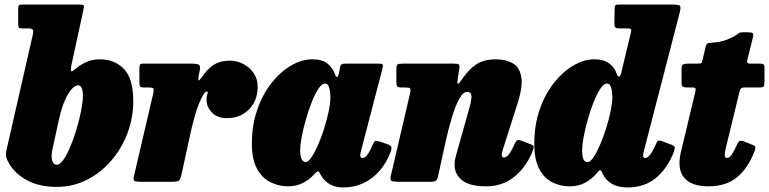

<svg xmlns="http://www.w3.org/2000/svg" viewBox="-20 -800 3384 845"><path d="M10 -146 124 -645.5Q128 -662 124.8 -668.5Q121.5 -675 103 -675H76.5Q65.5 -675 62.8 -679Q60 -683 60 -694.5V-759.5Q60 -772.5 63 -776.2Q66 -780 78.5 -780H329Q345.5 -780 348.2 -776.2Q351 -772.5 347 -756.5L294 -512Q290.5 -495 293 -488.5Q295.5 -482 309 -494.5Q326.5 -510.5 355 -524.8Q383.5 -539 419.5 -539Q484 -539 525.2 -496.8Q566.5 -454.5 566.5 -355Q566.5 -281 540.8 -213.2Q515 -145.5 469 -92.2Q423 -39 361.8 -8.2Q300.5 22.5 230 22.5Q151.5 22.5 98.2 -7Q45 -36.5 19.5 -81Q9 -99 6.8 -111Q4.5 -123 10 -146ZM207.5 -106Q210.5 -75 231 -75Q244 -75 259.5 -97.5Q275 -120 290 -155.8Q305 -191.5 317.2 -232.8Q329.5 -274 337 -312.5Q344.5 -351 345 -377.5Q345 -424.5 323.5 -424.5Q303.5 -424.5 279.5 -385.8Q255.5 -347 238.5 -270L210.5 -141.5Q206 -121.5 207.5 -106Z M610.5 -520H827Q846 -520 854.5 -515.5Q863 -511 859.5 -492L855 -469Q851.5 -451.5 853.5 -447Q855.5 -442.5 867.5 -459.5Q895.5 -500.5 923.8 -516.8Q952 -533 992.5 -533Q1022.5 -533 1050.2 -518.8Q1078 -504.5 1096 -478.8Q1114 -453 1114 -419Q1114 -357.5 1076 -318.8Q1038 -280 978.5 -280Q935.5 -280 911.8 -306Q888 -332 889 -362.5Q889 -375 891.5 -381.2Q894 -387.5 894 -392.5Q894 -397.5 889.5 -397.5Q878.5 -397.5 857.2 -347.5Q836 -297.5 814 -193.5L779.5 -35Q775 -15.5 769.8 -7.8Q764.5 0 740.5 0H598.5Q577 0 571.2 -4.2Q565.5 -8.5 569.5 -25L654 -387Q658 -405 655.2 -410Q652.5 -415 634.5 -415H614Q599 -415 596.2 -419.8Q593.5 -424.5 593.5 -441V-499.5Q593.5 -511 596.2 -515.5Q599 -520 610.5 -520Z M1697 -126Q1668 -54 1613.8 -14.5Q1559.5 25 1489.5 25Q1456 25 1431.5 10.8Q1407 -3.5 1395 -24.5Q1388.5 -36 1386.5 -39.5Q1381 -48 1376.2 -45.2Q1371.5 -42.5 1360.5 -30.5Q1340 -8 1311.5 6Q1283 20 1247 20Q1207 20 1170.8 2.2Q1134.5 -15.5 1111.5 -56.5Q1088.5 -97.5 1088.5 -167.5Q1088.5 -250 1112.5 -318.2Q1136.5 -386.5 1175.8 -435.8Q1215 -485 1261.8 -512Q1308.5 -539 1354.5 -539Q1398 -539 1421.2 -520.2Q1444.5 -501.5 1454.5 -473.5Q1457.5 -462 1462.8 -461Q1468 -460 1472.5 -482L1476.5 -504Q1478.5 -513 1482.8 -516.5Q1487 -520 1500 -520H1644Q1662 -520 1664.2 -515.5Q1666.5 -511 1663 -497L1569.5 -138.5Q1568.5 -134 1567 -127Q1565.5 -120 1565.5 -116Q1565.5 -104.5 1575.5 -104.5Q1584 -104.5 1594.5 -116Q1605 -127.5 1620 -163Q1626.5 -177.5 1631.2 -179.5Q1636 -181.5 1653 -176.5L1687.5 -164.5Q1700.5 -159.5 1702.5 -152.5Q1704.5 -145.5 1697 -126ZM1434 -370Q1434 -395 1428.8 -413.8Q1423.5 -432.5 1411 -432.5Q1396.5 -432.5 1381.2 -409.5Q1366 -386.5 1351.8 -350.2Q1337.5 -314 1326 -273.5Q1314.5 -233 1307.8 -197.2Q1301 -161.5 1301 -140Q1301 -87 1326 -87Q1337 -87 1351.2 -108.2Q1365.5 -129.5 1380 -163Q1394.5 -196.5 1406.8 -235.2Q1419 -274 1426.5 -309.8Q1434 -345.5 1434 -370Z M1752 -520H1977.5Q1996.5 -520 2000.2 -515.8Q2004 -511.5 2001 -495L1995 -456.5Q1991 -432.5 1994.8 -431Q1998.5 -429.5 2011 -448Q2043 -495 2076.5 -517Q2110 -539 2163 -539Q2205 -539 2235.5 -522.2Q2266 -505.5 2274 -462.5Q2282 -419.5 2256.5 -341L2192.5 -140Q2188.5 -127 2188.5 -118.5Q2188.5 -107 2198 -107Q2208 -107 2218.8 -119.5Q2229.5 -132 2243.5 -164Q2250 -178 2254.8 -181.8Q2259.5 -185.5 2271.5 -182L2315.5 -165Q2329.5 -160 2328.8 -152.5Q2328 -145 2320 -125Q2292 -60 2241 -20Q2190 20 2120 20Q2045 20 2012.8 -7.5Q1980.5 -35 1980.5 -73Q1980.5 -87.5 1983.2 -100.8Q1986 -114 1989.5 -125L2041.5 -310Q2056 -358 2055 -376.8Q2054 -395.5 2036 -395.5Q2018 -395.5 2001.2 -365.2Q1984.5 -335 1968.8 -283.2Q1953 -231.5 1939 -167L1908.5 -27.5Q1905 -10 1899 -5Q1893 0 1873 0H1732.5Q1705 0 1700.8 -5.8Q1696.5 -11.5 1701.5 -32.5L1785 -390.5Q1788.5 -406.5 1784.8 -410.8Q1781 -415 1764 -415H1745Q1731.5 -415 1728 -420.5Q1724.5 -426 1724.5 -441V-493.5Q1724.5 -511.5 1729.2 -515.8Q1734 -520 1752 -520Z M2945.5 -131Q2917 -58.5 2866.8 -16.8Q2816.5 25 2741.5 25Q2699 25 2671.8 8.2Q2644.5 -8.5 2632.5 -35Q2627.5 -47.5 2624 -49.5Q2619 -52.5 2614.5 -47.5Q2610 -42.5 2604.5 -35.5Q2583.5 -11 2554.5 4.5Q2525.5 20 2486 20Q2445.5 20 2410.2 2.2Q2375 -15.5 2353.2 -56.5Q2331.5 -97.5 2331.5 -167.5Q2331.5 -250 2355.2 -318.2Q2379 -386.5 2418.2 -435.8Q2457.5 -485 2504 -512Q2550.5 -539 2595 -539Q2636.5 -539 2660.2 -521.5Q2684 -504 2692 -480.5Q2697.5 -463 2703.5 -462.5Q2709.5 -462 2714.5 -481.5L2756.5 -656.5Q2759.5 -669 2756.5 -672Q2753.5 -675 2739 -675H2708Q2694 -675 2688.8 -678.8Q2683.5 -682.5 2684 -699.5L2685 -758.5Q2685 -771.5 2688 -775.8Q2691 -780 2702 -780H2940Q2967 -780 2972.2 -774.5Q2977.5 -769 2972 -747L2814.5 -138.5Q2810.5 -124 2810.5 -116Q2810.5 -104.5 2819.5 -104.5Q2840.5 -104.5 2869 -170Q2873.5 -181 2878.5 -181.5Q2883.5 -182 2892.5 -179L2935.5 -163Q2948 -158.5 2949.2 -152Q2950.5 -145.5 2945.5 -131ZM2675 -370Q2675 -394.5 2669.8 -413.5Q2664.5 -432.5 2651.5 -432.5Q2637.5 -432.5 2622.2 -409.8Q2607 -387 2592.8 -351Q2578.5 -315 2567 -274.8Q2555.5 -234.5 2548.8 -198.2Q2542 -162 2542 -140Q2542 -111 2547.8 -98.8Q2553.5 -86.5 2566 -86.5Q2577.5 -86.5 2591.8 -107.5Q2606 -128.5 2620.5 -162Q2635 -195.5 2647.2 -234Q2659.5 -272.5 2667 -308.8Q2674.5 -345 2675 -370Z M3010.5 -520H3051.5Q3066 -520 3068 -524Q3070 -528 3072.5 -539L3086 -596Q3088.5 -604.5 3092.2 -607.8Q3096 -611 3105.5 -611.5Q3150.5 -614 3178 -625Q3205.5 -636 3219.5 -645.5Q3229 -652.5 3233.2 -655Q3237.5 -657.5 3244 -657.8Q3250.5 -658 3265.5 -658Q3284 -658 3290.8 -655.2Q3297.5 -652.5 3294.5 -639L3270.5 -542Q3267 -528.5 3268.5 -524.2Q3270 -520 3285.5 -520H3322.5Q3333.5 -520 3339 -517.5Q3344.5 -515 3344.5 -503V-442Q3344.5 -425 3341.2 -420Q3338 -415 3320.5 -415H3256Q3244.5 -415 3240.8 -410.8Q3237 -406.5 3234.5 -396L3174.5 -149.5Q3171 -135.5 3169.8 -120.2Q3168.5 -105 3179.5 -105Q3191 -105 3201.2 -120.8Q3211.5 -136.5 3224 -164Q3228.5 -174.5 3233.5 -178.5Q3238.5 -182.5 3253 -178L3289.5 -163.5Q3303.5 -158.5 3304.5 -152.2Q3305.5 -146 3299.5 -131Q3270.5 -57.5 3222.5 -18.8Q3174.5 20 3097.5 20Q3023.5 20 2991.8 -17Q2960 -54 2975.5 -126L3039 -391Q3041.5 -402.5 3041.5 -408.8Q3041.5 -415 3027 -415H3004Q2991.5 -415 2985.5 -418.2Q2979.5 -421.5 2979.5 -437.5V-497.5Q2979.5 -514 2987.5 -517Q2995.5 -520 3010.5 -520Z"/></svg>

Font: Besley* Narrow Fatface
Style: Italic
Weight: 900
Width: 4
Italic angle: -13°
Designer: Owen Earl
Foundry: indestructible type*
Version: Version 3.000; ttfautohint (v1.8.3)